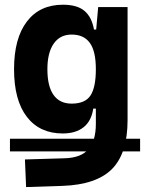

<svg xmlns="http://www.w3.org/2000/svg" viewBox="-20 -547 626 801"><path d="M21.5 84.5V31.7H564.5V84.5ZM88.9 233.4 84 118.2 250 113.3Q318.4 111.3 349.1 75.4Q379.9 39.6 379.9 -30.3V-408.2L389.6 -517.6H512.2V-45.9Q512.2 92.3 447.3 158Q382.3 223.6 240.2 228.5ZM241.7 9.8Q145.5 9.8 92 -59.6Q38.6 -128.9 38.6 -258.3Q38.6 -386.7 92 -457Q145.5 -527.3 242.7 -527.3Q301.8 -527.3 332.3 -501.7Q362.8 -476.1 372.1 -423.8H410.2L379.9 -258.3Q379.9 -333.5 354.7 -368.2Q329.6 -402.8 278.8 -402.8Q230.5 -402.8 204.1 -365Q177.7 -327.1 177.7 -258.3Q177.7 -187 203.4 -150.9Q229 -114.7 278.8 -114.7Q335.4 -114.7 357.7 -148.9Q379.9 -183.1 379.9 -258.3L415 -93.8H369.1Q361.3 -42 328.6 -16.1Q295.9 9.8 241.7 9.8Z"/></svg>

Font: Cascadia Code PL
Style: Regular
Weight: 400
Monospace: yes
Designer: Aaron Bell
Foundry: Saja Typeworks
Version: Version 2102.003